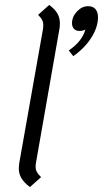

<svg xmlns="http://www.w3.org/2000/svg" viewBox="-20 -745 416 776"><path d="M56 -64Q56 -71 58 -87L154 -629Q155 -635 155 -644Q155 -655 150.5 -664Q146 -673 134 -685L179 -725Q202 -708 212 -690.5Q222 -673 222 -651Q222 -636 220 -627L125 -85Q124 -80 124 -71Q124 -59 129 -50Q134 -41 146 -29L101 11Q78 -6 67 -24Q56 -42 56 -64ZM376 -675Q376 -635 349 -592.5Q322 -550 276 -518L258 -541Q313 -579 325 -626Q316 -620 301 -620Q287 -620 279 -628.5Q271 -637 271 -651Q271 -677 291 -698.5Q311 -720 336 -720Q356 -720 366 -708Q376 -696 376 -675Z"/></svg>

Font: KoHo
Style: Italic
Weight: 400
Italic angle: -10°
Designer: Cadson Demak & Katatrad Team
Foundry: Cadson Demak Co.,Ltd.
Version: Version 1.000